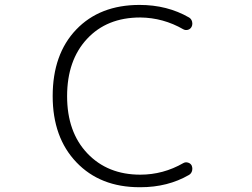

<svg xmlns="http://www.w3.org/2000/svg" viewBox="-20 -784 1040 792"><path d="M558.6 -63.5Q653.3 -63.5 736.3 -111.3Q745.1 -116.2 755.4 -113.3Q765.6 -110.4 770.5 -101.6Q773.4 -94.7 773.4 -87.9Q773.4 -84 772.5 -80.1Q769.5 -68.4 759.8 -62.5Q671.9 -11.7 559.6 -11.7Q557.6 -11.7 555.7 -11.7Q393.6 -11.7 295.4 -114.3Q197.3 -216.8 197.3 -387.7Q197.3 -560.5 294.4 -662.1Q391.6 -763.7 555.7 -763.7Q669.9 -763.7 759.8 -711.9Q769.5 -706.1 772.5 -694.3Q773.4 -690.4 773.4 -686.5Q773.4 -679.7 770.5 -673.8Q765.6 -664.1 755.4 -661.1Q745.1 -658.2 736.3 -663.1Q653.3 -710.9 558.6 -711.9Q420.9 -711.9 338.9 -623.5Q256.8 -535.2 256.8 -387.2Q256.8 -239.3 340.3 -151.4Q423.8 -63.5 558.6 -63.5Z"/></svg>

Font: Gen Jyuu Gothic L Monospace Light
Style: Regular
Weight: 300
Designer: [Source Han Sans]
Ryoko NISHIZUKA  (kana & ideographs); Paul D. Hunt (Latin, Greek & Cyrillic); Wenlong ZHANG  (bopomofo
Version: Version 1.002.20150607